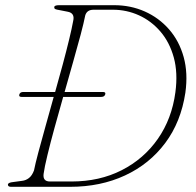

<svg xmlns="http://www.w3.org/2000/svg" viewBox="-20 -720 754 740"><path d="M10.5 -8.5Q10.5 -16.5 31.5 -18.5L65 -23Q79.5 -24.5 91.5 -33.8Q103.5 -43 111 -63Q116 -88.5 127.8 -132.8Q139.5 -177 155.2 -232.5Q171 -288 187 -346.5H63Q51.5 -346.5 54.5 -356Q57.5 -365.5 69.5 -365.5H192.5Q208 -420 222 -472.2Q236 -524.5 246.5 -567.8Q257 -611 262 -639Q269.5 -670 240 -675L209.5 -681Q197 -683 193 -685Q189 -687 189 -692Q189 -700 207.5 -700H420Q483.5 -700 538 -675.8Q592.5 -651.5 631.5 -607Q670.5 -562.5 687.8 -500.5Q705 -438.5 694.5 -363Q677.5 -250 616.8 -168.8Q556 -87.5 461.8 -43.8Q367.5 0 250.5 0H22.5Q10.5 0 10.5 -8.5ZM255.5 -20.5Q363.5 -20.5 449 -64Q534.5 -107.5 588.5 -185Q642.5 -262.5 656 -364.5Q666 -439.5 649.8 -498.5Q633.5 -557.5 598.2 -598.5Q563 -639.5 515.5 -661Q468 -682.5 415.5 -682.5H340.5Q315 -682.5 308.5 -660.5Q303 -632.5 290.8 -586.2Q278.5 -540 262.2 -482.8Q246 -425.5 229 -365.5H377Q388.5 -365.5 385.5 -356Q382.5 -346.5 370 -346.5H223.5Q206 -285 190 -226.8Q174 -168.5 162.8 -122Q151.5 -75.5 148 -49.5Q144.5 -20.5 172.5 -20.5Z"/></svg>

Font: Fraunces 9pt Thin
Style: Italic
Weight: 100
Italic angle: -16°
Version: Version 1.000;[b76b70a41]